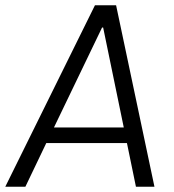

<svg xmlns="http://www.w3.org/2000/svg" viewBox="-38 -706 658 726"><path d="M-18 0 321 -686H401L546 0H476L442 -165H137L58 0ZM430 -224 352 -602H348L166 -224Z"/></svg>

Font: Chivo Mono Medium ExtraLight
Style: Italic
Weight: 250
Italic angle: -8.05°
Monospace: yes
Version: Version 1.008